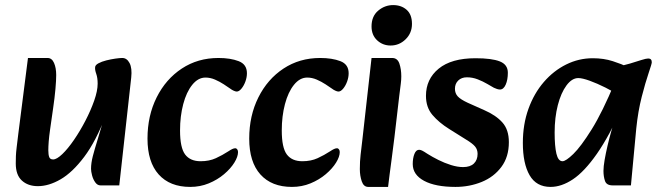

<svg xmlns="http://www.w3.org/2000/svg" viewBox="-20 -719 2597 755"><path d="M129 13Q90 13 66 -9Q42 -31 42 -76Q42 -91 42.5 -105Q43 -119 45.5 -139.5Q48 -160 52 -193L90 -491H167Q184 -491 192.5 -471.5Q201 -452 201 -424Q201 -403 198 -369Q195 -335 189 -294L177 -210Q173 -182 171.5 -162Q170 -142 170 -128Q170 -111 173.5 -101.5Q177 -92 189 -92Q203 -92 225 -113Q247 -134 271 -169Q295 -204 316 -244.5Q337 -285 350.5 -323.5Q364 -362 364 -390Q364 -413 358.5 -428.5Q353 -444 354 -454Q354 -463 367 -470Q380 -477 398 -481.5Q416 -486 433.5 -488.5Q451 -491 461 -491Q479 -491 489.5 -471Q500 -451 496 -414L449 10H375Q363 10 354.5 -2Q346 -14 342 -29.5Q338 -45 338 -55Q338 -78 345 -105Q352 -132 365 -174Q378 -216 396 -282V-265Q357 -163 311 -102Q265 -41 218.5 -14Q172 13 129 13Z M728 16Q648 16 604 -33Q560 -82 560 -174Q560 -264 596 -336Q632 -408 695 -449.5Q758 -491 839 -491Q886 -491 918.5 -478.5Q951 -466 951 -431Q951 -415 945 -398.5Q939 -382 929.5 -370.5Q920 -359 911 -359Q906 -359 898.5 -362.5Q891 -366 886 -370Q876 -377 860 -387.5Q844 -398 825.5 -406Q807 -414 788 -414Q759 -414 736 -385.5Q713 -357 700.5 -309.5Q688 -262 688 -206Q688 -138 708 -111.5Q728 -85 769 -85Q803 -85 829 -97Q855 -109 878 -124Q887 -130 893.5 -133Q900 -136 905 -136Q910 -136 913 -131.5Q916 -127 916 -121Q916 -103 901.5 -79.5Q887 -56 861 -34Q835 -12 801 2Q767 16 728 16Z M1128 16Q1048 16 1004 -33Q960 -82 960 -174Q960 -264 996 -336Q1032 -408 1095 -449.5Q1158 -491 1239 -491Q1286 -491 1318.5 -478.5Q1351 -466 1351 -431Q1351 -415 1345 -398.5Q1339 -382 1329.5 -370.5Q1320 -359 1311 -359Q1306 -359 1298.5 -362.5Q1291 -366 1286 -370Q1276 -377 1260 -387.5Q1244 -398 1225.5 -406Q1207 -414 1188 -414Q1159 -414 1136 -385.5Q1113 -357 1100.5 -309.5Q1088 -262 1088 -206Q1088 -138 1108 -111.5Q1128 -85 1169 -85Q1203 -85 1229 -97Q1255 -109 1278 -124Q1287 -130 1293.5 -133Q1300 -136 1305 -136Q1310 -136 1313 -131.5Q1316 -127 1316 -121Q1316 -103 1301.5 -79.5Q1287 -56 1261 -34Q1235 -12 1201 2Q1167 16 1128 16Z M1428 16Q1410 16 1402.5 -6Q1395 -28 1395 -54Q1395 -85 1398 -110.5Q1401 -136 1405 -170L1441 -491H1522Q1543 -491 1550.5 -469Q1558 -447 1558 -419Q1558 -405 1556 -389.5Q1554 -374 1550 -342L1531 -179Q1525 -128 1520 -93Q1515 -58 1512 -32.5Q1509 -7 1506 16ZM1516 -540Q1485 -540 1463 -560.5Q1441 -581 1441 -615Q1441 -655 1467 -677Q1493 -699 1526 -699Q1558 -699 1579 -680.5Q1600 -662 1600 -625Q1600 -589 1575 -564.5Q1550 -540 1516 -540Z M1771 16Q1692 16 1647.5 -8Q1603 -32 1603 -74Q1603 -97 1609.5 -113.5Q1616 -130 1628 -130Q1633 -130 1639.5 -127Q1646 -124 1661 -114Q1680 -102 1704 -90Q1728 -78 1753.5 -70Q1779 -62 1801 -62Q1829 -62 1843.5 -76Q1858 -90 1858 -114Q1858 -131 1848 -143Q1838 -155 1813 -170L1746 -212Q1706 -237 1680.5 -267Q1655 -297 1655 -342Q1655 -408 1705 -449Q1755 -490 1850 -490Q1914 -490 1945.5 -477.5Q1977 -465 1977 -433Q1977 -405 1968.5 -386Q1960 -367 1946 -367Q1941 -367 1934.5 -369Q1928 -371 1922 -374Q1913 -379 1896 -389Q1879 -399 1858.5 -407Q1838 -415 1816 -415Q1795 -415 1782 -402.5Q1769 -390 1769 -370Q1769 -352 1780 -340Q1791 -328 1819 -315L1884 -286Q1930 -266 1955.5 -237.5Q1981 -209 1981 -160Q1981 -102 1951.5 -62.5Q1922 -23 1874 -3.5Q1826 16 1771 16Z M2145 16Q2089 16 2062.5 -30Q2036 -76 2036 -157Q2036 -230 2058 -291Q2080 -352 2118.5 -396.5Q2157 -441 2206.5 -465.5Q2256 -490 2311 -490Q2354 -490 2389.5 -478.5Q2425 -467 2450 -455L2421 -340Q2394 -358 2361 -374.5Q2328 -391 2299 -401.5Q2270 -412 2254 -412Q2229 -412 2207.5 -383Q2186 -354 2173.5 -305.5Q2161 -257 2161 -198Q2161 -144 2168 -114.5Q2175 -85 2192 -85Q2205 -85 2234.5 -113.5Q2264 -142 2306.5 -210Q2349 -278 2398 -396L2430 -304Q2376 -184 2327 -114Q2278 -44 2233 -14Q2188 16 2145 16ZM2389 10Q2365 10 2359 -7.5Q2353 -25 2353 -47Q2353 -64 2357.5 -90Q2362 -116 2369 -146Q2376 -176 2384 -204L2406 -279L2375 -305L2399 -456Q2431 -461 2457 -469Q2483 -477 2502 -483Q2521 -489 2529 -489Q2543 -489 2543 -474Q2543 -468 2530.5 -431.5Q2518 -395 2503.5 -338.5Q2489 -282 2482 -214L2461 10Z"/></svg>

Font: Alkatra Medium
Style: Regular
Weight: 500
Designer: Suman Bhandary
Version: Version 1.100;gftools[0.9.22]